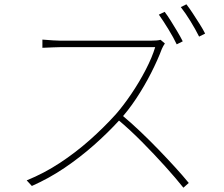

<svg xmlns="http://www.w3.org/2000/svg" viewBox="-20 -851 1040 892"><path d="M745 -796Q758 -779 773 -755Q788 -731 803 -706Q818 -681 829 -659L801 -645Q787 -675 762.5 -715Q738 -755 718 -783ZM846 -831Q860 -813 876 -788.5Q892 -764 907.5 -739.5Q923 -715 933 -695L905 -681Q888 -715 865 -752.5Q842 -790 820 -818ZM746 -649Q743 -645 738.5 -637Q734 -629 732 -624Q713 -573 682 -512Q651 -451 613 -393.5Q575 -336 535 -293Q480 -233 416 -176.5Q352 -120 280.5 -71.5Q209 -23 128 13L104 -13Q185 -46 258 -94Q331 -142 396.5 -200Q462 -258 518 -320Q553 -360 590 -414.5Q627 -469 657 -527Q687 -585 701 -632Q694 -632 660.5 -632Q627 -632 579.5 -632Q532 -632 479.5 -632Q427 -632 379.5 -632Q332 -632 300 -632Q268 -632 261 -632Q246 -632 226.5 -631Q207 -630 192 -629.5Q177 -629 177 -629V-667Q177 -667 191.5 -666Q206 -665 225.5 -663.5Q245 -662 261 -662Q268 -662 298.5 -662Q329 -662 374 -662Q419 -662 468.5 -662Q518 -662 563.5 -662Q609 -662 640.5 -662Q672 -662 680 -662Q696 -662 707 -663Q718 -664 726 -666ZM548 -315Q591 -279 634 -238Q677 -197 718 -154.5Q759 -112 794.5 -73Q830 -34 857 -1L832 21Q797 -23 746.5 -79Q696 -135 639.5 -192Q583 -249 528 -295Z"/></svg>

Font: Noto Sans JP Thin Thin
Style: Regular
Weight: 250
Version: Version 2.004-H2;hotconv 1.0.118;makeotfexe 2.5.65603